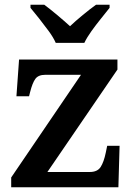

<svg xmlns="http://www.w3.org/2000/svg" viewBox="-20 -786 562 806"><path d="M27 0V-41L320 -472H170Q141 -472 128.5 -455Q116 -438 106 -398L102 -382H49L60 -536H473V-494L179 -64H357Q389 -64 402.5 -85Q416 -106 424 -145L430 -174H482L477 0ZM214 -606Q204 -629 184.5 -655.5Q165 -682 144.5 -708Q124 -734 108 -753V-766H166Q189 -749 220 -723Q251 -697 274 -676Q296 -697 327.5 -723Q359 -749 383 -766H440V-753Q425 -734 404 -708Q383 -682 364 -655.5Q345 -629 334 -606Z"/></svg>

Font: Noto Serif Thai SemiBold
Style: Regular
Weight: 600
Designer: Monotype Design Team
Foundry: Monotype Imaging Inc.
Version: Version 2.001; ttfautohint (v1.8.4.7-5d5b)